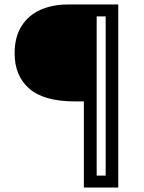

<svg xmlns="http://www.w3.org/2000/svg" viewBox="-20 -680 641 854"><path d="M353 154V-229H313Q175 -229 110 -286Q45 -343 45 -443Q45 -515 75.5 -563.5Q106 -612 159.5 -636Q213 -660 281 -660H506V154ZM410 101H450V-607H410Z"/></svg>

Font: Bricolage Grotesque 10pt ExtraLight
Style: Regular
Weight: 200
Designer: Mathieu Triay
Foundry: Atelier Triay
Version: Version 1.000; ttfautohint (v1.8.4.7-5d5b);gftools[0.9.32]